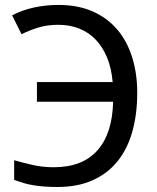

<svg xmlns="http://www.w3.org/2000/svg" viewBox="-20 -744 634 774"><path d="M215.8 -644Q169.9 -644 133.8 -632.8Q97.7 -621.6 66.9 -606L28.8 -682.1Q67.4 -702.6 115.2 -713.4Q163.1 -724.1 215.8 -724.1Q294.9 -724.1 354.5 -697.5Q414.1 -670.9 453.6 -623.8Q493.2 -576.7 513.2 -511.7Q533.2 -446.8 533.2 -370.1Q533.2 -282.7 513.2 -212.4Q493.2 -142.1 452.9 -92.8Q412.6 -43.5 352.3 -16.8Q292 9.8 211.9 9.8Q183.6 9.8 159.9 8.1Q136.2 6.3 115.2 2.9Q94.2 -0.5 75.2 -6.1Q56.2 -11.7 37.1 -19V-98.1Q75.2 -86.9 114.3 -78.4Q153.3 -69.8 196.8 -69.8Q312.5 -69.8 372.8 -137.9Q433.1 -206.1 436 -334H128.9V-413.1H434.1Q429.7 -467.3 412.4 -510.3Q395 -553.2 366.9 -583Q338.9 -612.8 300.5 -628.4Q262.2 -644 215.8 -644Z"/></svg>

Font: Genotype
Style: Regular
Weight: 400
Foundry: Ascender Corporation
Version: Version 1.00